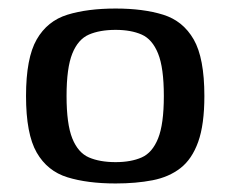

<svg xmlns="http://www.w3.org/2000/svg" viewBox="-20 -424 539 450"><path d="M251 6Q185 6 138 -8.5Q91 -23 66 -66.5Q41 -110 41 -199Q41 -288 66 -331.5Q91 -375 138 -389.5Q185 -404 251 -404Q316 -404 362.5 -389.5Q409 -375 434 -331.5Q459 -288 459 -199Q459 -132 444.5 -91.5Q430 -51 403 -30Q376 -9 337.5 -1.5Q299 6 251 6ZM251 -44Q287 -44 312 -55Q337 -66 350.5 -99.5Q364 -133 364 -199Q364 -265 350.5 -298.5Q337 -332 312 -343Q287 -354 251 -354Q214 -354 188.5 -343Q163 -332 149.5 -298.5Q136 -265 136 -199Q136 -133 149.5 -99.5Q163 -66 188.5 -55Q214 -44 251 -44Z"/></svg>

Font: Genos Medium
Style: Regular
Weight: 500
Designer: Robert E. Leuschke
Foundry: Robert E. Leuschke
Version: Version 1.010; ttfautohint (v1.8.3)